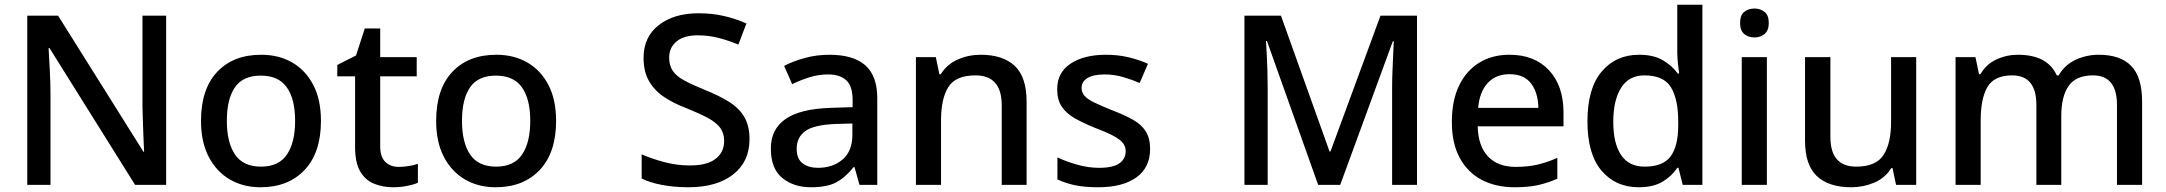

<svg xmlns="http://www.w3.org/2000/svg" viewBox="-20 -780 9136 810"><path d="M681 0H550L189 -577H185Q187 -537 190 -485.5Q193 -434 193 -380V0H95V-714H225L585 -140H588Q587 -161 585.5 -193Q584 -225 583 -261.5Q582 -298 581 -330V-714H681Z M1334 -270Q1334 -136 1265 -63Q1196 10 1079 10Q1006 10 949.5 -23Q893 -56 860.5 -118.5Q828 -181 828 -270Q828 -404 896 -476.5Q964 -549 1082 -549Q1156 -549 1212.5 -516.5Q1269 -484 1301.5 -422Q1334 -360 1334 -270ZM937 -270Q937 -179 971.5 -128Q1006 -77 1081 -77Q1156 -77 1190.5 -128Q1225 -179 1225 -270Q1225 -362 1190 -411.5Q1155 -461 1080 -461Q1005 -461 971 -411.5Q937 -362 937 -270Z M1662 -76Q1683 -76 1705 -79.5Q1727 -83 1743 -89V-9Q1725 -1 1696.5 4.5Q1668 10 1639 10Q1595 10 1558 -5Q1521 -20 1499.5 -57Q1478 -94 1478 -160V-458H1403V-506L1482 -546L1519 -660H1584V-539H1738V-458H1584V-162Q1584 -118 1605.5 -97Q1627 -76 1662 -76Z M2326 -270Q2326 -136 2257 -63Q2188 10 2071 10Q1998 10 1941.5 -23Q1885 -56 1852.5 -118.5Q1820 -181 1820 -270Q1820 -404 1888 -476.5Q1956 -549 2074 -549Q2148 -549 2204.5 -516.5Q2261 -484 2293.5 -422Q2326 -360 2326 -270ZM1929 -270Q1929 -179 1963.5 -128Q1998 -77 2073 -77Q2148 -77 2182.5 -128Q2217 -179 2217 -270Q2217 -362 2182 -411.5Q2147 -461 2072 -461Q1997 -461 1963 -411.5Q1929 -362 1929 -270Z M3142 -193Q3142 -98 3073 -44Q3004 10 2884 10Q2826 10 2774.5 0.5Q2723 -9 2687 -27V-129Q2727 -111 2781 -96.5Q2835 -82 2891 -82Q2963 -82 2999 -110Q3035 -138 3035 -185Q3035 -218 3018.5 -240.5Q3002 -263 2967 -282Q2932 -301 2875 -324Q2822 -344 2781.5 -371Q2741 -398 2718 -438Q2695 -478 2695 -536Q2695 -624 2759 -674Q2823 -724 2927 -724Q2985 -724 3034.5 -712.5Q3084 -701 3129 -681L3095 -592Q3054 -609 3011.5 -620Q2969 -631 2924 -631Q2865 -631 2834 -605Q2803 -579 2803 -537Q2803 -504 2818 -481.5Q2833 -459 2866 -441Q2899 -423 2953 -401Q3013 -377 3055.5 -350.5Q3098 -324 3120 -286.5Q3142 -249 3142 -193Z M3479 -549Q3580 -549 3630.5 -504.5Q3681 -460 3681 -365V0H3606L3585 -75H3581Q3546 -31 3507.5 -10.5Q3469 10 3401 10Q3328 10 3280 -29.5Q3232 -69 3232 -153Q3232 -235 3294 -278Q3356 -321 3485 -325L3577 -328V-358Q3577 -417 3550 -441.5Q3523 -466 3474 -466Q3433 -466 3395 -454Q3357 -442 3322 -425L3288 -502Q3326 -522 3375.5 -535.5Q3425 -549 3479 -549ZM3504 -257Q3412 -253 3376.5 -226.5Q3341 -200 3341 -152Q3341 -110 3366 -91Q3391 -72 3431 -72Q3493 -72 3534.5 -107Q3576 -142 3576 -212V-259Z M4117 -549Q4211 -549 4261 -502Q4311 -455 4311 -351V0H4206V-336Q4206 -462 4095 -462Q4012 -462 3981 -413Q3950 -364 3950 -272V0H3844V-539H3928L3943 -467H3949Q3975 -509 4020.5 -529Q4066 -549 4117 -549Z M4832 -152Q4832 -73 4774 -31.5Q4716 10 4613 10Q4556 10 4515.5 1.5Q4475 -7 4441 -23V-116Q4476 -99 4523.5 -85.5Q4571 -72 4616 -72Q4676 -72 4702.5 -91Q4729 -110 4729 -142Q4729 -160 4719 -174.5Q4709 -189 4681.5 -204.5Q4654 -220 4601 -240Q4549 -261 4513.5 -281.5Q4478 -302 4459 -330.5Q4440 -359 4440 -404Q4440 -474 4496.5 -511.5Q4553 -549 4646 -549Q4695 -549 4738.5 -539Q4782 -529 4823 -511L4788 -430Q4753 -445 4716 -455.5Q4679 -466 4641 -466Q4593 -466 4568 -451Q4543 -436 4543 -409Q4543 -390 4555 -376Q4567 -362 4595.5 -348Q4624 -334 4674 -314Q4724 -295 4759.5 -275Q4795 -255 4813.5 -226Q4832 -197 4832 -152Z M5541 0 5325 -607H5321Q5322 -586 5324 -552.5Q5326 -519 5327 -480Q5328 -441 5328 -403V0H5230V-714H5384L5589 -141H5593L5804 -714H5958V0H5853V-409Q5853 -443 5854.5 -480.5Q5856 -518 5857.5 -551Q5859 -584 5860 -606H5856L5634 0Z M6348 -549Q6454 -549 6515 -483.5Q6576 -418 6576 -305V-247H6214Q6216 -164 6257.5 -120Q6299 -76 6374 -76Q6426 -76 6466.5 -85.5Q6507 -95 6550 -114V-26Q6509 -8 6468 1Q6427 10 6370 10Q6291 10 6231.5 -21Q6172 -52 6138.5 -113.5Q6105 -175 6105 -265Q6105 -356 6135.5 -419Q6166 -482 6220.5 -515.5Q6275 -549 6348 -549ZM6348 -467Q6291 -467 6256.5 -430Q6222 -393 6216 -325H6470Q6469 -388 6439.5 -427.5Q6410 -467 6348 -467Z M6893 10Q6796 10 6736.5 -60Q6677 -130 6677 -268Q6677 -407 6737 -478Q6797 -549 6895 -549Q6956 -549 6995 -526Q7034 -503 7058 -470H7064Q7062 -483 7059 -510Q7056 -537 7056 -558V-760H7162V0H7079L7061 -72H7056Q7033 -37 6994 -13.5Q6955 10 6893 10ZM6918 -77Q6996 -77 7028 -120.5Q7060 -164 7060 -251V-267Q7060 -361 7029.5 -411.5Q6999 -462 6917 -462Q6852 -462 6819 -409.5Q6786 -357 6786 -266Q6786 -175 6819 -126Q6852 -77 6918 -77Z M7382 -744Q7406 -744 7424 -730Q7442 -716 7442 -683Q7442 -651 7424 -636.5Q7406 -622 7382 -622Q7356 -622 7338.5 -636.5Q7321 -651 7321 -683Q7321 -716 7338.5 -730Q7356 -744 7382 -744ZM7434 -539V0H7328V-539Z M8064 -539V0H7979L7964 -71H7959Q7933 -29 7887 -9.5Q7841 10 7790 10Q7695 10 7645 -37Q7595 -84 7595 -186V-539H7702V-202Q7702 -77 7811 -77Q7894 -77 7926 -126Q7958 -175 7958 -266V-539Z M8834 -549Q8925 -549 8971 -502Q9017 -455 9017 -351V0H8911V-337Q8911 -462 8810 -462Q8738 -462 8707 -417.5Q8676 -373 8676 -290V0H8571V-337Q8571 -462 8469 -462Q8393 -462 8364.5 -413Q8336 -364 8336 -272V0H8230V-539H8314L8329 -467H8335Q8359 -509 8402 -529Q8445 -549 8493 -549Q8618 -549 8657 -462H8665Q8691 -507 8737 -528Q8783 -549 8834 -549Z"/></svg>

Font: Noto Sans Medium
Style: Regular
Weight: 500
Designer: Monotype Design Team
Foundry: Monotype Imaging Inc.
Version: Version 2.007